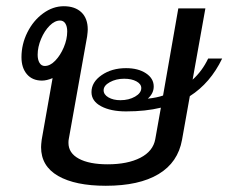

<svg xmlns="http://www.w3.org/2000/svg" viewBox="-20 -587 734 617"><path d="M590 -278 565 -138Q552 -65 489.5 -27.5Q427 10 320 10Q222 10 167 -21.5Q112 -53 112 -114Q112 -122 114 -138L149 -336Q130 -328 115 -328Q84 -328 66.5 -348.5Q49 -369 49 -403Q49 -445 68 -483Q87 -521 118.5 -544Q150 -567 185 -567Q221 -567 241.5 -547.5Q262 -528 262 -492Q262 -486 260 -470L201 -140Q200 -136 200 -128Q200 -95 233.5 -77Q267 -59 326 -59Q390 -59 431 -80Q472 -101 479 -140L497 -241Q448 -229 385 -229Q336 -229 305 -245.5Q274 -262 274 -291Q274 -323 306.5 -345.5Q339 -368 385 -368Q424 -368 449 -351.5Q474 -335 474 -309Q474 -287 455 -270Q484 -273 504 -280L553 -560H640L599 -331Q630 -359 649 -399H694Q656 -320 590 -278ZM196 -486Q196 -502 190 -511.5Q184 -521 173 -521Q156 -521 139.5 -504.5Q123 -488 112 -462Q101 -436 101 -411Q101 -395 107 -385Q113 -375 124 -375Q141 -375 157.5 -392Q174 -409 185 -435Q196 -461 196 -486ZM434 -304Q434 -317 418.5 -325.5Q403 -334 379 -334Q353 -334 333 -323Q313 -312 313 -297Q313 -283 328.5 -274Q344 -265 367 -265Q394 -265 414 -276.5Q434 -288 434 -304Z"/></svg>

Font: KoHo Medium
Style: Italic
Weight: 500
Italic angle: -10°
Designer: Cadson Demak & Katatrad Team
Foundry: Cadson Demak Co.,Ltd.
Version: Version 1.000